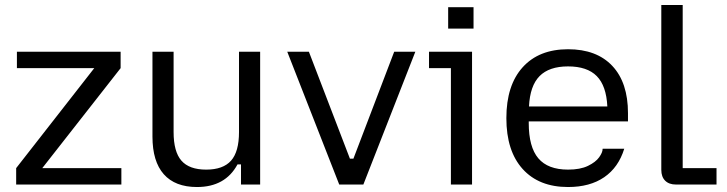

<svg xmlns="http://www.w3.org/2000/svg" viewBox="-20 -742 2922 772"><path d="M45 -66 359 -468H48V-534H465V-468L150 -66H468V0H45Z M593 -193V-534H678V-211Q678 -132 709.5 -96Q741 -60 809 -60Q877 -60 909 -96Q941 -132 941 -211V-534H1026V0H949V-81H935Q886 10 772 10Q684 10 638.5 -41.5Q593 -93 593 -193Z M1135 -534H1222L1387 -104H1401L1565 -534H1650L1441 0H1344Z M1793 -468H1705V-534H1878V0H1793ZM1782 -713H1884V-627H1782Z M2016 -267Q2016 -399 2081.5 -471.5Q2147 -544 2264 -544Q2379 -544 2442 -477Q2505 -410 2505 -287V-254H2106V-247Q2106 -151 2144.5 -105.5Q2183 -60 2264 -60Q2313 -60 2344 -75Q2375 -90 2389 -109.5Q2403 -129 2403 -143V-144H2490Q2467 -69 2409.5 -29.5Q2352 10 2264 10Q2147 10 2081.5 -62.5Q2016 -135 2016 -267ZM2422 -314Q2418 -397 2379.5 -436Q2341 -475 2264 -475Q2188 -475 2149.5 -436Q2111 -397 2107 -314Z M2639 -59V-722H2725V-66H2861V0H2698Q2670 0 2654.5 -15.5Q2639 -31 2639 -59Z"/></svg>

Font: Mozilla Text BETA
Style: Regular
Weight: 400
Designer: Studio DRAMA
Foundry: Studio DRAMA
Version: Version 0.100